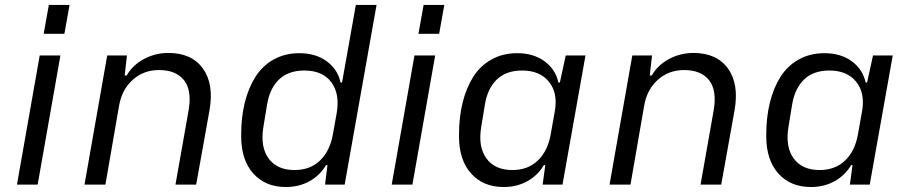

<svg xmlns="http://www.w3.org/2000/svg" viewBox="-20 -749 3691 779"><path d="M157.2 -611.8 178.2 -729H262.2L241.2 -611.8ZM48.8 0 141.1 -523.9H225.1L132.8 0Z M322.8 0 415 -523.9H495.1L485.8 -442.9H494.1Q518.1 -484.9 564 -509.5Q609.9 -534.2 663.1 -534.2Q757.3 -534.2 803 -471.4Q848.6 -408.7 830.1 -301.8L775.9 0H691.9L745.1 -300.8Q759.3 -381.8 726.8 -423.3Q694.3 -464.8 625 -464.8Q562.5 -464.8 518.3 -425Q474.1 -385.3 462.9 -318.8L407.7 0Z M1139.6 9.8Q1056.6 9.8 1007.6 -45.2Q958.5 -100.1 958.5 -195.8V-202.1Q958.5 -272.9 973.1 -332.5Q987.8 -392.1 1016.4 -437.3Q1044.9 -482.4 1090.6 -507.8Q1136.2 -533.2 1194.8 -533.2Q1260.7 -533.2 1305.4 -500.5Q1350.1 -467.8 1361.8 -414.1H1367.7L1423.8 -729H1507.8L1378.4 0H1298.8L1308.6 -79.1H1302.7Q1279.3 -38.6 1236.8 -14.4Q1194.3 9.8 1139.6 9.8ZM1174.8 -59.1Q1238.3 -59.1 1278.6 -97.9Q1318.8 -136.7 1330.6 -204.1L1345.7 -288.1Q1359.9 -367.2 1324.5 -415Q1289.1 -462.9 1214.8 -462.9Q1149.9 -462.9 1112.1 -426.5Q1074.2 -390.1 1063.5 -324.2L1048.8 -234.9Q1035.2 -153.8 1069.6 -106.4Q1104 -59.1 1174.8 -59.1Z M1677.7 -611.8 1698.7 -729H1782.7L1761.7 -611.8ZM1569.3 0 1661.6 -523.9H1745.6L1653.3 0Z M2023.4 9.8Q1940.4 9.8 1891.4 -45.2Q1842.3 -100.1 1842.3 -195.8V-202.1Q1842.3 -272.9 1856.9 -332.5Q1871.6 -392.1 1900.1 -437.3Q1928.7 -482.4 1974.4 -507.8Q2020 -533.2 2078.6 -533.2Q2144.5 -533.2 2189.2 -500.5Q2233.9 -467.8 2245.6 -414.1H2251.5L2275.4 -523.9H2355.5L2262.2 0H2181.6L2192.4 -79.1H2186.5Q2163.1 -38.6 2120.6 -14.4Q2078.1 9.8 2023.4 9.8ZM2058.6 -59.1Q2122.1 -59.1 2162.4 -97.9Q2202.6 -136.7 2214.4 -204.1L2231.4 -299.8Q2243.7 -372.6 2206.8 -417.7Q2169.9 -462.9 2098.6 -462.9Q2033.7 -462.9 1995.8 -426.5Q1958 -390.1 1947.3 -324.2L1932.6 -234.9Q1918.9 -153.8 1953.4 -106.4Q1987.8 -59.1 2058.6 -59.1Z M2453.1 0 2545.4 -523.9H2625.5L2616.2 -442.9H2624.5Q2648.4 -484.9 2694.3 -509.5Q2740.2 -534.2 2793.5 -534.2Q2887.7 -534.2 2933.3 -471.4Q2979 -408.7 2960.4 -301.8L2906.2 0H2822.3L2875.5 -300.8Q2889.6 -381.8 2857.2 -423.3Q2824.7 -464.8 2755.4 -464.8Q2692.9 -464.8 2648.7 -425Q2604.5 -385.3 2593.3 -318.8L2538.1 0Z M3270 9.8Q3187 9.8 3137.9 -45.2Q3088.9 -100.1 3088.9 -195.8V-202.1Q3088.9 -272.9 3103.5 -332.5Q3118.2 -392.1 3146.7 -437.3Q3175.3 -482.4 3220.9 -507.8Q3266.6 -533.2 3325.2 -533.2Q3391.1 -533.2 3435.8 -500.5Q3480.5 -467.8 3492.2 -414.1H3498L3522 -523.9H3602.1L3508.8 0H3428.2L3439 -79.1H3433.1Q3409.7 -38.6 3367.2 -14.4Q3324.7 9.8 3270 9.8ZM3305.2 -59.1Q3368.7 -59.1 3408.9 -97.9Q3449.2 -136.7 3460.9 -204.1L3478 -299.8Q3490.2 -372.6 3453.4 -417.7Q3416.5 -462.9 3345.2 -462.9Q3280.3 -462.9 3242.4 -426.5Q3204.6 -390.1 3193.8 -324.2L3179.2 -234.9Q3165.5 -153.8 3200 -106.4Q3234.4 -59.1 3305.2 -59.1Z"/></svg>

Font: Hubot Sans
Style: Italic
Weight: 400
Italic angle: -10°
Designer: Deni Anggara
Foundry: GitHub
Version: Version 1.001;gftools[0.9.31]